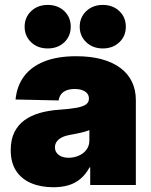

<svg xmlns="http://www.w3.org/2000/svg" viewBox="-20 -766 626 795"><path d="M200.7 9.3Q148.9 9.3 109.1 -7.6Q69.3 -24.4 46.9 -58.3Q24.4 -92.3 24.4 -144.5Q24.4 -188 39.6 -218.5Q54.7 -249 81.8 -268.6Q108.9 -288.1 145 -298.3Q181.2 -308.6 223.1 -311.5Q268.6 -314.5 296.1 -319.6Q323.7 -324.7 335.9 -333.5Q348.1 -342.3 348.1 -356.9V-358.9Q348.1 -370.6 340.8 -379.4Q333.5 -388.2 320.3 -392.8Q307.1 -397.5 289.1 -397.5Q270 -397.5 255.9 -392.1Q241.7 -386.7 233.4 -376.2Q225.1 -365.7 222.7 -350.1L44.4 -354Q49.8 -409.7 79.3 -449.7Q108.9 -489.7 163.1 -511.5Q217.3 -533.2 295.9 -533.2Q355 -533.2 400.9 -520.8Q446.8 -508.3 478.5 -484.6Q510.3 -460.9 526.4 -427.2Q542.5 -393.6 542.5 -351.1V0H353.5V-73.2H351.1Q334 -42.5 311.8 -24.4Q289.6 -6.3 262 1.5Q234.4 9.3 200.7 9.3ZM264.2 -112.8Q285.6 -112.8 305.4 -121.1Q325.2 -129.4 337.6 -145.5Q350.1 -161.6 350.1 -185.1V-227.1Q342.8 -224.1 334.5 -221.7Q326.2 -219.2 316.9 -217Q307.6 -214.8 296.4 -212.6Q285.2 -210.4 272 -208Q251.5 -204.6 237.1 -197.5Q222.7 -190.4 215.1 -179.9Q207.5 -169.4 207.5 -156.2Q207.5 -142.6 214.8 -132.8Q222.2 -123 234.9 -117.9Q247.6 -112.8 264.2 -112.8ZM405.8 -565.4Q364.3 -565.4 337.2 -591.1Q310.1 -616.7 310.1 -655.3Q310.1 -694.3 337.2 -720Q364.3 -745.6 405.8 -745.6Q446.8 -745.6 473.9 -720.2Q501 -694.8 501 -655.3Q501 -616.2 473.9 -590.8Q446.8 -565.4 405.8 -565.4ZM177.7 -565.4Q135.7 -565.4 108.9 -591.1Q82 -616.7 82 -655.3Q82 -694.3 109.1 -720Q136.2 -745.6 177.7 -745.6Q219.2 -745.6 246.1 -720.2Q272.9 -694.8 272.9 -655.3Q272.9 -616.2 246.1 -590.8Q219.2 -565.4 177.7 -565.4Z"/></svg>

Font: Inter 28pt Black
Style: Regular
Weight: 900
Designer: Rasmus Andersson
Foundry: rsms
Version: Version 4.001;git-66647c0bb